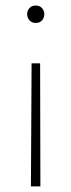

<svg xmlns="http://www.w3.org/2000/svg" viewBox="-20 -480 258 694"><path d="M108.9 -460Q123 -460 131.6 -450.9Q140.1 -441.9 140.1 -429.2Q140.1 -415.5 131.8 -406.2Q123.5 -397 108.9 -397Q95.2 -397 86.7 -406.5Q78.1 -416 78.1 -429.2Q78.1 -441.9 86.7 -450.9Q95.2 -460 108.9 -460ZM125 -251 126 193.8H91.8L94.2 -251Z"/></svg>

Font: Fira Sans Compressed UltraLight
Style: Regular
Weight: 200
Width: 1
Designer: Carrois Corporate & Edenspiekermann AG
Foundry: Carrois Corporate GbR & Edenspiekermann AG
Version: Version 4.203;PS 004.203;hotconv 1.0.88;makeotf.lib2.5.64775